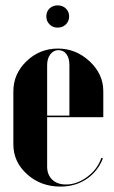

<svg xmlns="http://www.w3.org/2000/svg" viewBox="-20 -686 425 716"><path d="M194.8 -666Q213.4 -666 225.6 -654.3Q237.8 -642.6 237.8 -625Q237.8 -606.9 225.6 -595Q213.4 -583 194.8 -583Q176.8 -583 164.8 -595Q152.8 -606.9 152.8 -625Q152.8 -643.1 164.8 -654.5Q176.8 -666 194.8 -666ZM29.8 -345.2Q29.8 -410.6 78.9 -457.8Q127.9 -504.9 195.8 -504.9Q263.2 -504.9 314.2 -457.3Q365.2 -409.7 365.2 -346.2V-249H155.8V-64.9Q155.8 -34.2 174.8 -16.1Q193.8 2 226.1 2Q267.6 2 305.9 -26.9Q344.2 -55.7 357.9 -97.2L363.8 -95.2Q344.2 -45.9 302.5 -18.1Q260.7 9.8 205.1 9.8Q132.3 9.8 81.1 -36.1Q29.8 -82 29.8 -147.9ZM155.8 -254.9H238.8V-442.9Q238.8 -469.2 227.8 -484.1Q216.8 -499 198.2 -499Q179.7 -499 167.7 -483.4Q155.8 -467.8 155.8 -442.9Z"/></svg>

Font: Moniqa Black Display
Style: Regular
Weight: 900
Designer: Rajesh Rajput
Foundry: Rajesh Rajput
Version: Version 1.000